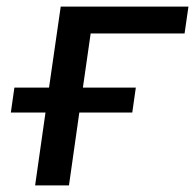

<svg xmlns="http://www.w3.org/2000/svg" viewBox="-20 -559 588 579"><path d="M188 0 219.2 -219.7H378.9L389.6 -294.9H230L253.4 -458H536.6L548.3 -539.1H163.1L127.9 -294.9H23.4L12.7 -219.7H117.2L85.9 0Z"/></svg>

Font: Winston
Style: Italic
Weight: 400
Italic angle: -8.13011°
Designer: Vernon Adams, Kim Jin-seong, David Berlow, Cristiano Sobral
Foundry: The Winston Project Authors
Version: Version 3.004